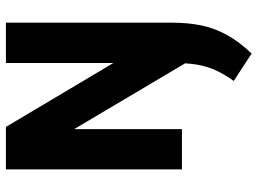

<svg xmlns="http://www.w3.org/2000/svg" viewBox="-131 -504 871 649"><g transform="rotate(-90 304.5 -179.5)"><path d="M56.3 0V-595H200L438.5 -194L421.3 21.5L170.8 -401H192.5V0ZM448.1 235.6 355.3 175.1Q378.7 142.7 392.1 112.6Q405.5 82.5 410.8 49.1Q416.1 15.6 416.1 -26.9V-595H552.3V-31Q552.3 19 543.5 63.4Q534.8 107.8 512 150Q489.3 192.2 448.1 235.6Z"/></g></svg>

Font: Encode Sans SC Condensed Thin
Style: Regular
Weight: 100
Width: 3
Designer: Multiple Designers
Foundry: Impallari Type
Version: Version 3.002